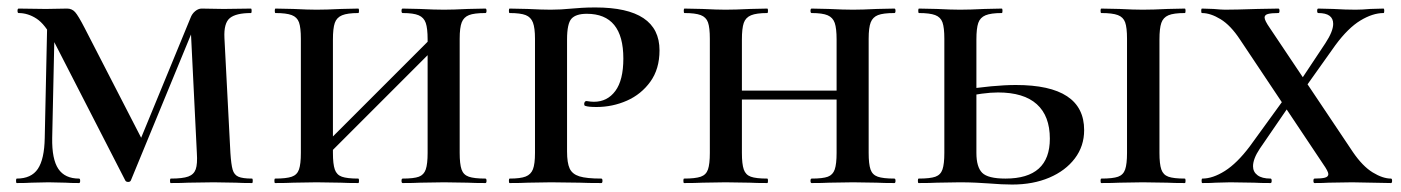

<svg xmlns="http://www.w3.org/2000/svg" viewBox="-20 -491 3758 515"><path d="M107 -446 127 -443 120 -121Q119 -64 136.5 -38Q154 -12 192 -12Q195 -12 195 -6Q195 0 192 0Q169 0 156 -1L110 -2L64 -1Q51 0 25 0Q23 0 23 -6Q23 -12 25 -12Q64 -12 81.5 -38Q99 -64 100 -121ZM656 0Q629 0 613 -1L553 -2L485 -1Q468 0 438 0Q436 0 436 -6Q436 -12 438 -12Q470 -12 485 -17.5Q500 -23 505 -37Q510 -51 508 -81L491 -426L516 -456L331 -7Q329 -3 324 -3Q318 -3 316 -7L122 -385Q101 -426 78 -441Q55 -456 30 -456Q27 -456 27 -462Q27 -468 30 -468L103 -467L160 -468Q173 -468 181.5 -458.5Q190 -449 207 -416L363 -113L323 -35L491 -443Q495 -454 503.5 -461Q512 -468 521 -468L580 -467L653 -468Q655 -468 655 -462Q655 -456 653 -456Q613 -456 596.5 -442.5Q580 -429 582 -389L598 -81Q600 -50 604 -36Q608 -22 619.5 -17Q631 -12 656 -12Q658 -12 658 -6Q658 0 656 0Z M1060 -456Q1057 -456 1057 -462Q1057 -468 1060 -468L1106 -467Q1146 -465 1171 -465Q1195 -465 1235 -467L1282 -468Q1285 -468 1285 -462Q1285 -456 1282 -456Q1252 -456 1238 -450.5Q1224 -445 1218.5 -431Q1213 -417 1213 -387V-81Q1213 -51 1218 -36.5Q1223 -22 1237.5 -17Q1252 -12 1282 -12Q1285 -12 1285 -6Q1285 0 1282 0Q1252 0 1235 -1L1171 -2L1107 -1Q1090 0 1060 0Q1057 0 1057 -6Q1057 -12 1060 -12Q1090 -12 1103.5 -17Q1117 -22 1122 -36.5Q1127 -51 1127 -81V-385Q1127 -415 1122 -429.5Q1117 -444 1103 -450Q1089 -456 1060 -456ZM819 -71 1166 -418 1184 -400 837 -53ZM719 -456Q717 -456 717 -462Q717 -468 719 -468L767 -467Q807 -465 829 -465Q855 -465 895 -467L941 -468Q943 -468 943 -462Q943 -456 941 -456Q912 -456 897.5 -450Q883 -444 878 -429.5Q873 -415 873 -385V-81Q873 -51 878 -36.5Q883 -22 897 -17Q911 -12 941 -12Q943 -12 943 -6Q943 0 941 0Q911 0 894 -1L829 -2L767 -1Q749 0 718 0Q716 0 716 -6Q716 -12 718 -12Q748 -12 762.5 -17Q777 -22 782 -36.5Q787 -51 787 -81V-387Q787 -417 782 -431Q777 -445 762.5 -450.5Q748 -456 719 -456Z M1593 -12Q1596 -12 1596 -6Q1596 0 1593 0Q1556 0 1535 -1L1458 -2L1396 -1Q1378 0 1347 0Q1345 0 1345 -6Q1345 -12 1347 -12Q1376 -12 1390 -17.5Q1404 -23 1409.5 -37Q1415 -51 1415 -81V-387Q1415 -416 1409.5 -430.5Q1404 -445 1390 -450.5Q1376 -456 1347 -456Q1345 -456 1345 -462Q1345 -468 1347 -468L1395 -467Q1435 -465 1457 -465Q1484 -465 1514 -468Q1525 -469 1540.5 -470Q1556 -471 1577 -471Q1749 -471 1749 -356Q1749 -306 1724.5 -272Q1700 -238 1661.5 -221Q1623 -204 1580 -204Q1558 -204 1550 -207Q1547 -207 1547 -213Q1547 -215 1548.5 -217.5Q1550 -220 1553 -220Q1565 -218 1573 -218Q1609 -218 1630.5 -247Q1652 -276 1652 -334Q1652 -454 1554 -454Q1525 -454 1513 -441Q1501 -428 1501 -385V-85Q1501 -54 1508 -39Q1515 -24 1534 -18Q1553 -12 1593 -12Z M2157 -456Q2154 -456 2154 -462Q2154 -468 2157 -468L2203 -467Q2243 -465 2268 -465Q2292 -465 2332 -467L2379 -468Q2382 -468 2382 -462Q2382 -456 2379 -456Q2349 -456 2335 -450.5Q2321 -445 2315.5 -431Q2310 -417 2310 -387V-81Q2310 -51 2315 -36.5Q2320 -22 2334.5 -17Q2349 -12 2379 -12Q2382 -12 2382 -6Q2382 0 2379 0Q2349 0 2332 -1L2268 -2L2204 -1Q2187 0 2157 0Q2154 0 2154 -6Q2154 -12 2157 -12Q2187 -12 2200.5 -17Q2214 -22 2219 -36.5Q2224 -51 2224 -81V-385Q2224 -415 2219 -429.5Q2214 -444 2200 -450Q2186 -456 2157 -456ZM1924 -248H2263V-224H1924ZM1816 -456Q1814 -456 1814 -462Q1814 -468 1816 -468L1864 -467Q1904 -465 1926 -465Q1952 -465 1992 -467L2038 -468Q2040 -468 2040 -462Q2040 -456 2038 -456Q2009 -456 1994.5 -450Q1980 -444 1975 -429.5Q1970 -415 1970 -385V-81Q1970 -51 1975 -36.5Q1980 -22 1994 -17Q2008 -12 2038 -12Q2040 -12 2040 -6Q2040 0 2038 0Q2008 0 1991 -1L1926 -2L1864 -1Q1846 0 1815 0Q1813 0 1813 -6Q1813 -12 1815 -12Q1845 -12 1859.5 -17Q1874 -22 1879 -36.5Q1884 -51 1884 -81V-387Q1884 -417 1879 -431Q1874 -445 1859.5 -450.5Q1845 -456 1816 -456Z M2677 -12Q2796 -12 2796 -119Q2796 -180 2761 -211.5Q2726 -243 2657 -243Q2619 -243 2559 -230L2556 -249Q2646 -263 2705 -263Q2888 -263 2888 -142Q2888 -99 2863 -66Q2838 -33 2794.5 -14.5Q2751 4 2695 4Q2668 4 2632 1Q2618 0 2598 -1Q2578 -2 2554 -2L2493 -1Q2475 0 2444 0Q2442 0 2442 -6Q2442 -12 2444 -12Q2475 -12 2489 -17Q2503 -22 2508 -36.5Q2513 -51 2513 -81V-387Q2513 -417 2508 -431Q2503 -445 2488.5 -450.5Q2474 -456 2445 -456Q2443 -456 2443 -462Q2443 -468 2445 -468L2493 -467Q2533 -465 2555 -465Q2581 -465 2621 -467L2667 -468Q2669 -468 2669 -462Q2669 -456 2667 -456Q2638 -456 2623.5 -450Q2609 -444 2604 -429.5Q2599 -415 2599 -385V-81Q2599 -43 2614.5 -27.5Q2630 -12 2677 -12ZM3158 -12Q3160 -12 3160 -6Q3160 0 3158 0Q3128 0 3111 -1L3045 -2L2983 -1Q2965 0 2934 0Q2932 0 2932 -6Q2932 -12 2934 -12Q2965 -12 2979 -17Q2993 -22 2998 -36.5Q3003 -51 3003 -81V-387Q3003 -417 2998 -431Q2993 -445 2978.5 -450.5Q2964 -456 2934 -456Q2932 -456 2932 -462Q2932 -468 2934 -468L2983 -467Q3021 -465 3045 -465Q3072 -465 3112 -467L3158 -468Q3160 -468 3160 -462Q3160 -456 3158 -456Q3128 -456 3114 -450Q3100 -444 3095 -429.5Q3090 -415 3090 -385V-81Q3090 -51 3095 -36.5Q3100 -22 3114 -17Q3128 -12 3158 -12Z M3341 -45Q3341 -30 3353 -21Q3365 -12 3388 -12Q3391 -12 3391 -6Q3391 0 3388 0Q3360 0 3344 -1L3280 -2L3241 -1Q3230 0 3205 0Q3203 0 3203 -6Q3203 -12 3205 -12Q3233 -12 3265.5 -32.5Q3298 -53 3332 -98L3435 -240L3455 -232L3359 -92Q3341 -65 3341 -45ZM3556 -427Q3556 -456 3516 -456Q3513 -456 3513 -462Q3513 -468 3516 -468L3556 -467Q3590 -465 3616 -465Q3633 -465 3655 -467L3691 -468Q3693 -468 3693 -462Q3693 -456 3691 -456Q3662 -456 3629 -436Q3596 -416 3562 -370L3466 -235L3448 -244L3535 -375Q3556 -407 3556 -427ZM3711 0 3607 -2 3544 -1Q3530 0 3506 0Q3503 0 3503 -6Q3503 -12 3506 -12Q3525 -12 3534 -14.5Q3543 -17 3543 -24Q3543 -31 3529 -51L3306 -385Q3281 -423 3254 -439.5Q3227 -456 3204 -456Q3202 -456 3202 -462Q3202 -468 3204 -468L3235 -467Q3257 -465 3266 -465Q3293 -465 3353 -467L3409 -468Q3412 -468 3412 -462Q3412 -456 3409 -456Q3390 -456 3381 -453.5Q3372 -451 3372 -444Q3372 -436 3386 -416L3609 -83Q3635 -45 3662 -28.5Q3689 -12 3711 -12Q3714 -12 3714 -6Q3714 0 3711 0Z"/></svg>

Font: Cormorant SC SemiBold
Style: Regular
Weight: 600
Designer: Christian Thalmann (Catharsis Fonts)
Foundry: Catharsis Fonts
Version: Version 4.000